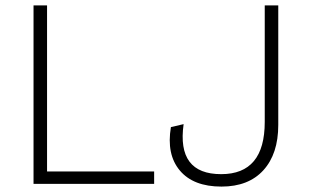

<svg xmlns="http://www.w3.org/2000/svg" viewBox="-20 -680 1146 710"><path d="M154 -46H550V0H104V-660H154ZM1009 -660V-218Q1009 -111 954 -50.5Q899 10 799 10Q695 10 645 -49.5Q595 -109 612 -210L659 -221Q633 -36 798 -36Q959 -36 959 -229V-660Z"/></svg>

Font: Elaine Sans Light
Style: Regular
Weight: 300
Designer: Wei Huang
Foundry: Wei Huang
Version: Version 2.001;December 24, 2019;FontCreator 12.0.0.2547 64-b